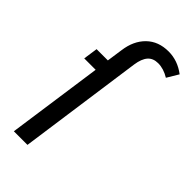

<svg xmlns="http://www.w3.org/2000/svg" viewBox="-235 -809 868 868"><g transform="rotate(45 198.5 -375.0)"><path d="M397 -712 364 -657Q328 -679 293 -679Q261 -679 243.5 -659Q226 -639 220 -598L136 0H49L114 -458H41L51 -527H123L134 -603Q143 -671 183.5 -710.5Q224 -750 289 -750Q347 -750 397 -712Z"/></g></svg>

Font: Fira Sans Extra Condensed
Style: Italic
Weight: 400
Width: 3
Italic angle: -8°
Designer: Carrois Corporate & Edenspiekermann AG
Foundry: Carrois Corporate GbR & Edenspiekermann AG
Version: Version 4.203